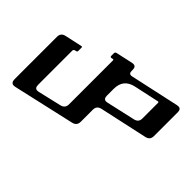

<svg xmlns="http://www.w3.org/2000/svg" viewBox="-127 -896 1500 1500"><g transform="rotate(45 623.0 -146.5)"><path d="M681.6 -52.2C681.6 -81.5 695.8 -99.1 724.6 -105.5L1122.1 -192.4C1150.9 -198.7 1165 -216.3 1165 -245.6V-508.3C1165 -532.2 1155.3 -544.4 1135.7 -544.4C1131.8 -544.4 1127 -543.9 1122.1 -543L714.8 -454.1C710.9 -453.1 707 -452.6 704.1 -452.6C689 -452.6 681.6 -461.9 681.6 -481V-493.7C681.6 -517.6 671.9 -529.8 652.3 -529.8C648.4 -529.8 643.6 -529.3 638.7 -528.3L500 -497.6C490.2 -495.6 485.8 -489.7 485.8 -480V-453.1C485.8 -443.4 490.2 -439 500 -441.4L510.7 -443.8C517.1 -445.3 520.5 -442.4 520.5 -436V48.3C520.5 77.6 506.3 95.2 477.5 102.1L284.7 147C279.3 148.4 274.4 148.9 270 148.9C251 148.9 241.7 136.7 241.7 112.3V-264.6C241.7 -274.4 246.1 -279.8 255.9 -282.2L266.6 -284.7C272.9 -286.1 276.4 -290 276.4 -296.4V-333.5C276.4 -339.8 272.9 -342.8 266.6 -341.3L123.5 -310.1C94.7 -303.7 80.6 -286.1 80.6 -256.8V210.4C80.6 237.3 91.3 251 112.8 251C117.7 251 122.6 250.5 128.4 249L638.7 133.3C667.5 127 681.6 108.9 681.6 79.6ZM1003.9 -450.7V-278.3C1003.9 -249 989.7 -232.9 960.9 -226.6L724.6 -173.3C719.2 -172.4 714.8 -171.4 710.4 -171.4C691.4 -171.4 681.6 -183.6 681.6 -208V-283.2C681.6 -355 716.3 -398.4 786.6 -413.6L994.1 -458.5C1000.5 -460 1003.9 -457 1003.9 -450.7Z"/></g></svg>

Font: QTS-Omar 
Style: Regular
Weight: 400
Designer: Mohammed Abd El khaliq
Foundry: QafType Studio
Version: Version 1.001